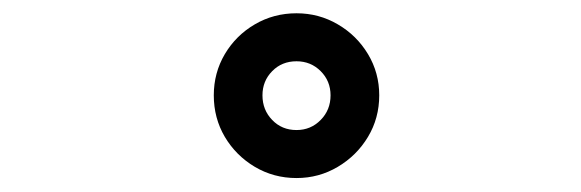

<svg xmlns="http://www.w3.org/2000/svg" viewBox="-20 -784 854 282"><path d="M415.5 -522.5Q382 -522.5 354.2 -539Q326.5 -555.5 310.2 -583Q294 -610.5 294 -644Q294 -677 310.2 -704.5Q326.5 -732 354.2 -748.2Q382 -764.5 415.5 -764.5Q448.5 -764.5 476.2 -748.2Q504 -732 520.5 -704.5Q537 -677 537 -644Q537 -610.5 520.5 -583Q504 -555.5 476.2 -539Q448.5 -522.5 415.5 -522.5ZM415.5 -593Q436.5 -593 451 -607.8Q465.5 -622.5 465.5 -644Q465.5 -665 451 -679.5Q436.5 -694 415.5 -694Q394 -694 379.8 -679.5Q365.5 -665 365.5 -644Q365.5 -622.5 379.8 -607.8Q394 -593 415.5 -593Z"/></svg>

Font: Trispace Expanded Medium
Style: Regular
Weight: 500
Width: 7
Designer: Tyler Finck
Foundry: Etcetera Type Company
Version: Version 1.210; ttfautohint (v1.8.3)